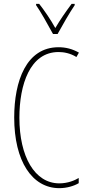

<svg xmlns="http://www.w3.org/2000/svg" viewBox="-20 -970 455 1000"><path d="M256 -793H280C306 -840 340 -900 369 -943V-950H353C319 -904 294 -868 268 -824C244 -868 210 -917 184 -950H168V-943C190 -912 229 -843 256 -793ZM285 -699C312 -699 346 -693 378 -673L391 -696C357 -715 323 -724 285 -724C117 -724 54 -548 54 -358C54 -131 147 10 289 10C327 10 365 -1 390 -16V-43C370 -31 334 -15 289 -15C161 -15 81 -154 81 -357C81 -529 136 -699 285 -699Z"/></svg>

Font: Noto Sans Tamil ExtraCondensed Thin
Style: Regular
Weight: 100
Width: 2
Designer: Jelle Bosma - Monotype Design Team
Foundry: Monotype Imaging Inc.
Version: Version 2.004